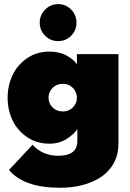

<svg xmlns="http://www.w3.org/2000/svg" viewBox="-20 -666 612 906"><path d="M254.5 -472Q218 -472 192.8 -497.5Q167.5 -523 167.5 -559Q167.5 -595 193 -620.8Q218.5 -646.5 254.5 -646.5Q290.5 -646.5 315.8 -620.8Q341 -595 341 -559Q341 -523 315.8 -497.5Q290.5 -472 254.5 -472ZM264 220Q92.5 220 22.5 136L133.5 17Q181 69 254.5 69Q345 69 345 0V-57.5Q333 -36 297 -12Q261 12 213 12Q153.5 12 107.8 -19Q62 -50 39 -98.8Q16 -147.5 16 -205Q16 -262 39 -311Q62 -360 107.8 -391.2Q153.5 -422.5 213 -422.5Q260.5 -422.5 293.8 -404.2Q327 -386 343 -362.5V-410.5H539V11Q539 61.5 517.8 101.8Q496.5 142 459.2 167.5Q422 193 372.2 206.5Q322.5 220 264 220ZM228 -251Q209 -231.5 209 -205Q209 -178.5 228 -159.2Q247 -140 276 -140Q305 -140 324 -159.2Q343 -178.5 343 -205Q343 -231.5 324 -251Q305 -270.5 276 -270.5Q247 -270.5 228 -251Z"/></svg>

Font: League Spartan Black
Style: Regular
Weight: 900
Foundry: The League of Moveable Type
Version: Version 2.002